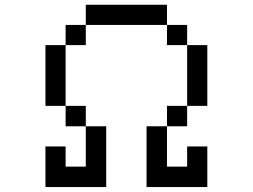

<svg xmlns="http://www.w3.org/2000/svg" viewBox="-20 -712 1040 790"><path d="M583 57.6V-192.4H667V-276.4H750V-526.4H833V-276.4H750V-192.4H667V-26.4H750V-109.4H833V57.6ZM167 -276.4V-526.4H250V-609.4H333V-692.4H667V-609.4H750V-526.4H667V-609.4H333V-526.4H250V-276.4H333V-192.4H250V-276.4ZM167 57.6V-109.4H250V-26.4H333V-192.4H417V57.6Z"/></svg>

Font: KH Dot kagurazaka 12
Style: Regular
Weight: 400
Designer: Original version for X68000 by Keitarou Hiraki (http://hp.vector.co.jp/authors/VA000874/) / TrueType conversion by Homem
Version: Version 1.00.20150527